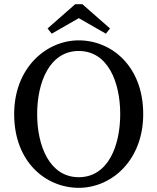

<svg xmlns="http://www.w3.org/2000/svg" viewBox="-20 -876 747 911"><path d="M353.8 15.2C509.4 15.2 659.5 -115 659.5 -334.6C659.5 -562.9 508.4 -684.5 353.8 -684.5C199.3 -684.5 47.2 -554.3 47.2 -334.6C47.2 -106.3 198.3 15.2 353.8 15.2ZM353.8 -35.2C215.1 -35.2 156.3 -183.7 156.3 -334.6C156.3 -485.5 215.1 -634.1 353.8 -634.1C492.5 -634.1 550.4 -485.5 550.4 -334.6C550.4 -183.7 492.5 -35.2 353.8 -35.2ZM370.9 -856.1H336.8L205.7 -740.9L225.3 -716.2L396.2 -814.1H311.5L482.4 -716.2L502 -740.9L370.9 -856.1Z"/></svg>

Font: Source Serif Variable
Style: Regular
Weight: 389
Designer: Frank Grießhammer
Foundry: Adobe Systems Incorporated
Version: Version 3.001;hotconv 1.0.111;makeotfexe 2.5.65597